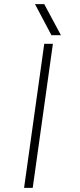

<svg xmlns="http://www.w3.org/2000/svg" viewBox="-20 -913 390 933"><path d="M195 -700H237L139 0H97ZM150 -893H195L276 -742H230Z"/></svg>

Font: Krub ExtraLight
Style: Italic
Weight: 275
Italic angle: -8°
Designer: Ekaluck Peanpanawate
Foundry: Cadson Demak Co.,Ltd.
Version: Version 1.000; ttfautohint (v1.6)